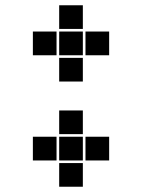

<svg xmlns="http://www.w3.org/2000/svg" viewBox="-20 -615 640 730"><path d="M206 -595Q205 -595 205 -595Q205 -595 205 -594V-506Q205 -505 205 -505Q205 -505 206 -505H294Q295 -505 295 -505Q295 -505 295 -506V-594Q295 -595 295 -595Q295 -595 294 -595ZM106 -495Q105 -495 105 -495Q105 -495 105 -494V-406Q105 -405 105 -405Q105 -405 106 -405H194Q195 -405 195 -405Q195 -405 195 -406V-494Q195 -495 195 -495Q195 -495 194 -495ZM206 -495Q205 -495 205 -495Q205 -495 205 -494V-406Q205 -405 205 -405Q205 -405 206 -405H294Q295 -405 295 -405Q295 -405 295 -406V-494Q295 -495 295 -495Q295 -495 294 -495ZM306 -495Q305 -495 305 -495Q305 -495 305 -494V-406Q305 -405 305 -405Q305 -405 306 -405H394Q395 -405 395 -405Q395 -405 395 -406V-494Q395 -495 395 -495Q395 -495 394 -495ZM206 -395Q205 -395 205 -395Q205 -395 205 -394V-306Q205 -305 205 -305Q205 -305 206 -305H294Q295 -305 295 -305Q295 -305 295 -306V-394Q295 -395 295 -395Q295 -395 294 -395ZM206 -195Q205 -195 205 -195Q205 -195 205 -194V-106Q205 -105 205 -105Q205 -105 206 -105H294Q295 -105 295 -105Q295 -105 295 -106V-194Q295 -195 295 -195Q295 -195 294 -195ZM106 -95Q105 -95 105 -95Q105 -95 105 -94V-6Q105 -5 105 -5Q105 -5 106 -5H194Q195 -5 195 -5Q195 -5 195 -6V-94Q195 -95 195 -95Q195 -95 194 -95ZM206 -95Q205 -95 205 -95Q205 -95 205 -94V-6Q205 -5 205 -5Q205 -5 206 -5H294Q295 -5 295 -5Q295 -5 295 -6V-94Q295 -95 295 -95Q295 -95 294 -95ZM306 -95Q305 -95 305 -95Q305 -95 305 -94V-6Q305 -5 305 -5Q305 -5 306 -5H394Q395 -5 395 -5Q395 -5 395 -6V-94Q395 -95 395 -95Q395 -95 394 -95ZM206 5Q205 5 205 5Q205 5 205 6V94Q205 95 205 95Q205 95 206 95H294Q295 95 295 95Q295 95 295 94V6Q295 5 295 5Q295 5 294 5Z"/></svg>

Font: Doto Black
Style: Regular
Weight: 900
Monospace: yes
Version: Version 1.000